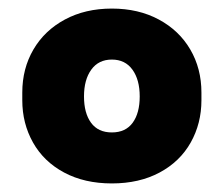

<svg xmlns="http://www.w3.org/2000/svg" viewBox="-20 -761 522 448"><path d="M32 -527V-545Q32 -601 58 -645.5Q84 -690 131.5 -715.5Q179 -741 241 -741Q303 -741 350.5 -715.5Q398 -690 424 -645.5Q450 -601 450 -545V-527Q450 -473 425 -428.5Q400 -384 352.5 -358.5Q305 -333 241 -333Q177 -333 129.5 -358.5Q82 -384 57 -428.5Q32 -473 32 -527ZM306 -536Q306 -575 289 -598.5Q272 -622 241 -622Q210 -622 193 -598.5Q176 -575 176 -536Q176 -497 192.5 -474.5Q209 -452 241 -452Q273 -452 289.5 -474.5Q306 -497 306 -536Z"/></svg>

Font: Sora-SIA
Style: Bold
Weight: 700
Designer: Jonathan Barnbrook, Julián Moncada
Foundry: Barnbrook Fonts
Version: Version 2.000